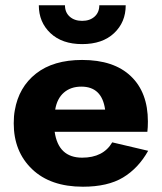

<svg xmlns="http://www.w3.org/2000/svg" viewBox="-20 -697 613 727"><path d="M378 -282Q366 -369 288 -369Q248 -369 222 -346.5Q196 -324 189 -282ZM187 -198Q201 -100 291 -100Q371 -100 405 -158L541 -126Q504 -60 446 -25Q388 10 294 10Q171 10 101.5 -56.5Q32 -123 32 -230Q32 -258 36 -279Q51 -367 116.5 -418.5Q182 -470 291 -470Q411 -470 475.5 -408.5Q540 -347 540 -237Q540 -214 538 -198ZM127 -677H226Q226 -650 244 -634Q262 -618 291 -618Q320 -618 338 -634Q356 -650 356 -677H456Q456 -613 412 -571.5Q368 -530 291 -530Q215 -530 171 -571.5Q127 -613 127 -677Z"/></svg>

Font: renner_700bold
Style: Bold
Weight: 700
Version: Version 003.000 ; ttfautohint (v0.97) -l 8 -r 50 -G 200 -x 1